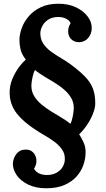

<svg xmlns="http://www.w3.org/2000/svg" viewBox="-20 -780 567 1028"><path d="M227 228Q172 228 131.5 208.5Q91 189 69.5 158Q48 127 49 95Q51 66 68 44Q85 22 114 21Q138 20 151.5 31Q165 42 170.5 56.5Q176 71 175 82Q175 104 162 123Q167 133 177 141Q187 149 201 153Q215 157 230 157Q261 157 282.5 145Q304 133 315 114.5Q326 96 327 76Q329 45 312.5 21Q296 -3 270 -22Q244 -41 216 -57Q188 -73 166 -88Q139 -106 114.5 -126.5Q90 -147 70.5 -171.5Q51 -196 40.5 -227Q30 -258 32 -297Q34 -337 57.5 -382Q81 -427 118 -461Q96 -490 90 -515.5Q84 -541 84 -569Q85 -598 97 -631Q109 -664 134.5 -693.5Q160 -723 199 -741.5Q238 -760 293 -760Q348 -760 388.5 -740Q429 -720 451 -689.5Q473 -659 471 -626Q470 -598 452.5 -577Q435 -556 406 -554Q383 -554 369 -564Q355 -574 349.5 -588Q344 -602 345 -613Q345 -624 348 -634.5Q351 -645 358 -655Q354 -666 344 -673.5Q334 -681 321 -685Q308 -689 293 -689Q262 -689 241 -676.5Q220 -664 209 -645Q198 -626 196 -606Q195 -572 211 -547.5Q227 -523 253 -504Q279 -485 307.5 -468.5Q336 -452 360 -434Q407 -399 435.5 -369.5Q464 -340 477 -307Q490 -274 490 -226Q490 -203 478.5 -173Q467 -143 447.5 -113.5Q428 -84 404 -61Q416 -42 428 -16.5Q440 9 438 45Q437 74 425.5 106Q414 138 389.5 165.5Q365 193 325 210.5Q285 228 227 228ZM357 -117Q365 -132 370 -159Q375 -186 375 -202Q375 -233 360 -257.5Q345 -282 321.5 -302Q298 -322 269.5 -339Q241 -356 214 -372.5Q187 -389 167 -405Q159 -390 153.5 -364Q148 -338 148 -321Q148 -290 163 -265.5Q178 -241 202 -221Q226 -201 254 -183.5Q282 -166 309.5 -150Q337 -134 357 -117Z"/></svg>

Font: Lora
Style: Italic
Weight: 400
Italic angle: -3°
Designer: Olga Karpushina, Alexei Vanyashin (Cyrillic)
Foundry: Cyreal
Version: Version 3.008